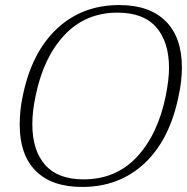

<svg xmlns="http://www.w3.org/2000/svg" viewBox="-20 -730 740 760"><path d="M58 -236Q58 -295 70 -350Q105 -522 205 -616Q305 -710 452 -710Q572 -710 636 -646Q700 -582 700 -463Q700 -409 687 -350Q652 -177 552 -83.5Q452 10 305 10Q185 10 121.5 -53.5Q58 -117 58 -236ZM636 -350Q649 -415 649 -461Q649 -564 598.5 -622Q548 -680 445 -680Q318 -680 234.5 -590.5Q151 -501 121 -350Q108 -292 108 -238Q108 -135 158.5 -77.5Q209 -20 311 -20Q439 -20 522 -109Q605 -198 636 -350Z"/></svg>

Font: Taviraj ExtraLight
Style: Italic
Weight: 275
Italic angle: -12°
Designer: Katatrad Team
Foundry: CadsonDemak
Version: Version 1.001